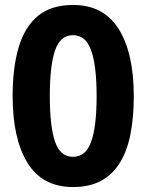

<svg xmlns="http://www.w3.org/2000/svg" viewBox="-20 -745 591 775"><path d="M275 10Q151 10 91 -87.5Q31 -185 31 -357Q31 -472 55.5 -554.5Q80 -637 133.5 -681Q187 -725 275 -725Q398 -725 459 -628Q520 -531 520 -357Q520 -271 506.5 -203Q493 -135 463.5 -87.5Q434 -40 387.5 -15Q341 10 275 10ZM275 -112Q326 -112 348 -173Q370 -234 370 -357Q370 -480 348 -541.5Q326 -603 275 -603Q223 -603 202 -541Q181 -479 181 -357Q181 -235 202 -173.5Q223 -112 275 -112Z"/></svg>

Font: Noto Sans Devanagari
Style: Bold
Weight: 700
Version: Version 2.003